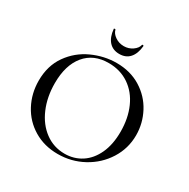

<svg xmlns="http://www.w3.org/2000/svg" viewBox="-181 -972 1128 1148"><g transform="rotate(30 383.0 -398.0)"><path d="M49 -312Q49 -415 101 -488.5Q153 -562 234.5 -599Q316 -636 401 -636Q496 -636 568 -591.5Q640 -547 678.5 -474Q717 -401 717 -319Q717 -228 669 -152Q621 -76 540.5 -32Q460 12 366 12Q273 12 200.5 -31.5Q128 -75 88.5 -149.5Q49 -224 49 -312ZM626 -291Q626 -384 593.5 -457Q561 -530 500.5 -571Q440 -612 360 -612Q256 -612 198 -541.5Q140 -471 140 -347Q140 -252 173 -175Q206 -98 265.5 -54Q325 -10 401 -10Q465 -10 516 -43Q567 -76 596.5 -139.5Q626 -203 626 -291ZM283 -803Q282 -807 287.5 -807Q293 -807 294 -805Q299 -781 325.5 -762.5Q352 -744 386 -744Q419 -744 445.5 -762.5Q472 -781 477 -805Q477 -808 482.5 -807.5Q488 -807 488 -803Q483 -749 457 -719.5Q431 -690 386 -690Q341 -690 314.5 -719.5Q288 -749 283 -803Z"/></g></svg>

Font: Cormorant Unicase Medium
Style: Regular
Weight: 500
Designer: Christian Thalmann (Catharsis Fonts)
Foundry: Catharsis Fonts
Version: Version 4.000